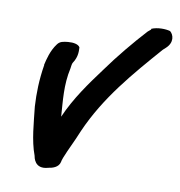

<svg xmlns="http://www.w3.org/2000/svg" viewBox="-72 -639 695 742"><g transform="rotate(10 275.5 -268.5)"><path d="M115 -442C93 -413 85 -376 81 -359L80 -356H81C71 -295 70 -243 73 -191C80 -129 84 -60 105 -4C106 1 112 49 166 33C180 31 205 25 210 2C210 1 211 -5 215 -15C230 -53 246 -82 265 -129C327 -270 424 -381 522 -493L533 -503C560 -528 552 -557 537 -569C519 -574 488 -575 464 -565V-562L452 -552C406 -502 352 -437 309 -377C263 -315 214 -248 180 -170C176 -232 168 -293 183 -360C184 -366 185 -379 188 -383C207 -411 203 -436 203 -446C197 -457 178 -461 156 -459C139 -457 125 -456 115 -442Z"/></g></svg>

Font: Stray Cat
Style: ExBlkObl
Weight: 1000
Version: Version 1.0